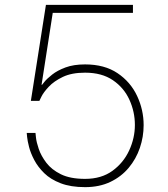

<svg xmlns="http://www.w3.org/2000/svg" viewBox="-20 -760 690 790"><path d="M330 10Q271 10 229.5 -6Q188 -22 162 -47.5Q136 -73 121 -101.5Q106 -130 99.5 -155.5Q93 -181 91.5 -197Q90 -213 90 -213H126Q126 -213 128 -194Q130 -175 139.5 -147Q149 -119 170.5 -90.5Q192 -62 230.5 -43Q269 -24 330 -24Q397 -24 442.5 -57Q488 -90 511.5 -141Q535 -192 535 -246Q535 -300 512.5 -349.5Q490 -399 444.5 -430Q399 -461 330 -461Q275 -461 238.5 -443.5Q202 -426 180.5 -403Q159 -380 150.5 -362.5Q142 -345 142 -345H107L169 -740H527V-707H197L151 -411H153Q153 -411 163 -423.5Q173 -436 194.5 -453Q216 -470 249.5 -482.5Q283 -495 330 -495Q410 -495 463.5 -459Q517 -423 544 -365.5Q571 -308 571 -245Q571 -197 555.5 -151.5Q540 -106 509.5 -69.5Q479 -33 434 -11.5Q389 10 330 10Z"/></svg>

Font: Be Vietnam Pro Thin
Style: Regular
Weight: 100
Designer: Lam Bao, Tony Le, Vietanh Nguyen
Foundry: Yellow Type Foundry
Version: Version 1.002; ttfautohint (v1.8.3)